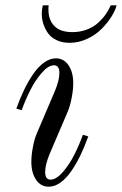

<svg xmlns="http://www.w3.org/2000/svg" viewBox="-20 -686 456 718"><path d="M61 -273.9 41 -279.8Q54.7 -317.9 70.1 -349.9Q85.4 -381.8 104.2 -409.2Q123 -436.5 144.8 -452.1Q166.5 -467.8 189 -467.8Q218.8 -467.8 236.3 -441.9Q253.9 -416 253.9 -375Q253.9 -350.6 248 -320.1Q242.2 -289.6 233.9 -270L165 -108.9Q148.9 -69.3 148.9 -43Q148.9 -14.2 168.9 -14.2Q190.4 -14.2 215.1 -42.7Q239.7 -71.3 257.8 -107.2Q275.9 -143.1 290 -182.1L310.1 -175.8Q296.4 -137.7 281 -105.7Q265.6 -73.7 246.8 -46.4Q228 -19 206.3 -3.4Q184.6 12.2 162.1 12.2Q132.3 12.2 114.7 -13.9Q97.2 -40 97.2 -81.1Q97.2 -105.5 103 -136Q108.9 -166.5 117.2 -186L186 -347.2Q202.1 -386.7 202.1 -413.1Q202.1 -441.9 182.1 -441.9Q160.6 -441.9 136 -413.3Q111.3 -384.8 93.3 -348.9Q75.2 -313 61 -273.9ZM136.2 -634.8Q136.2 -649.9 140.1 -666H162.1Q161.1 -663.1 161.1 -649.9Q161.1 -611.8 183.1 -588.9Q205.1 -565.9 251 -565.9Q280.3 -565.9 305.4 -575.7Q330.6 -585.4 347.7 -601.3Q364.7 -617.2 375.7 -633.1Q386.7 -648.9 394 -666H416Q411.1 -646.5 396.5 -623.3Q381.8 -600.1 359.9 -577.9Q337.9 -555.7 306.2 -540.8Q274.4 -525.9 240.2 -525.9Q212.4 -525.9 191.2 -536.1Q169.9 -546.4 158.7 -563Q147.5 -579.6 141.8 -597.7Q136.2 -615.7 136.2 -634.8Z"/></svg>

Font: Flanker Steampunk
Style: Italic
Weight: 400
Italic angle: -12°
Designer: Alexey Kryukov, Leonardo Di Lena
Foundry: Alexey Kryukov, Leonardo Di Lena
Version: 1.210